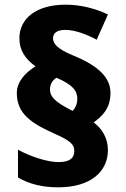

<svg xmlns="http://www.w3.org/2000/svg" viewBox="-20 -883 540 822"><path d="M52 -485C52 -393 119 -353 215 -310C285 -279 298 -263 298 -236C298 -208 281 -189 230 -189C185 -189 114 -211 57 -242V-123C105 -95 162 -81 229 -81C370 -81 442 -150 442 -240C442 -292 417 -332 381 -359C417 -385 453 -418 453 -485C453 -548 406 -600 292 -646C224 -674 207 -697 207 -719C207 -743 226 -755 260 -755C301 -755 351 -736 394 -713L442 -821C392 -845 328 -863 261 -863C134 -863 63 -803 63 -719C63 -669 87 -631 132 -599C93 -575 52 -536 52 -485ZM194 -500C194 -526 208 -542 222 -550C290 -521 311 -495 311 -460C311 -434 300 -418 291 -408L278 -415C219 -446 194 -467 194 -500Z"/></svg>

Font: Noto Sans Telugu UI Black
Style: Regular
Weight: 900
Designer: Jelle Bosma - Monotype Design Team
Foundry: Monotype Imaging Inc.
Version: Version 2.005